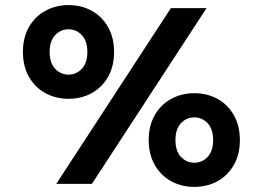

<svg xmlns="http://www.w3.org/2000/svg" viewBox="-20 -722 1032 754"><path d="M70 -518Q70 -574 93.5 -615.5Q117 -657 158 -679.5Q199 -702 249 -702Q300 -702 340.5 -679.5Q381 -657 404.5 -615.5Q428 -574 428 -518Q428 -462 404.5 -420.5Q381 -379 340.5 -356.5Q300 -334 249 -334Q199 -334 158 -356.5Q117 -379 93.5 -420.5Q70 -462 70 -518ZM201 0 651 -690H791L341 0ZM175 -518Q175 -475 196.5 -452Q218 -429 249 -429Q280 -429 301.5 -452Q323 -475 323 -518Q323 -561 301.5 -584Q280 -607 249 -607Q218 -607 196.5 -584Q175 -561 175 -518ZM564 -172Q564 -228 587.5 -269.5Q611 -311 652 -333.5Q693 -356 743 -356Q794 -356 834.5 -333.5Q875 -311 898.5 -269.5Q922 -228 922 -172Q922 -116 898.5 -74.5Q875 -33 834.5 -10.5Q794 12 743 12Q693 12 652 -10.5Q611 -33 587.5 -74.5Q564 -116 564 -172ZM669 -172Q669 -129 690.5 -106Q712 -83 743 -83Q774 -83 795.5 -106Q817 -129 817 -172Q817 -215 795.5 -238Q774 -261 743 -261Q712 -261 690.5 -238Q669 -215 669 -172Z"/></svg>

Font: Radio Canada
Style: Bold
Weight: 700
Designer: Charles Daoud, Etienne Aubert Bonn, Alexandre Saumier Demers, Jacques Le Bailly
Foundry: Radio-Canada
Version: Version 2.104; ttfautohint (v1.8.4.7-5d5b);gftools[0.9.28.de